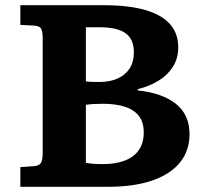

<svg xmlns="http://www.w3.org/2000/svg" viewBox="-20 -720 795 740"><path d="M58.5 0V-76L110.5 -79.5Q128 -81 136.2 -90Q144.5 -99 144.5 -131V-574Q144.5 -596 139 -608.2Q133.5 -620.5 108.5 -621.5L58.5 -624V-700H378Q475.5 -700 539.5 -681.5Q603.5 -663 635.3 -627Q667 -591 667 -537.5Q667 -494.5 646 -462Q625 -429.5 589.8 -408.2Q554.5 -387 511 -376.5V-371.5Q605.5 -361.5 658 -319.8Q710.5 -278 710.5 -202.5Q710.5 -139.5 673.8 -94Q637 -48.5 566.8 -24.3Q496.5 0 395 0ZM375.5 -87.5Q426 -87.5 461.5 -101.3Q497 -115 515.5 -142.3Q534 -169.5 534 -209.5Q534 -249.5 515 -273.5Q496 -297.5 461 -308.7Q426 -320 377.5 -320Q335 -320 311 -316V-92.5Q323 -90 339.5 -88.8Q356 -87.5 375.5 -87.5ZM362 -404Q403 -404 433 -417.3Q463 -430.5 479.5 -456Q496 -481.5 496 -517.5Q496 -553.5 481 -574.7Q466 -596 436.5 -605.5Q407 -615 363.5 -615H311V-406Q321 -405 333 -404.5Q345 -404 362 -404Z"/></svg>

Font: Literata Variable Black
Style: Regular
Weight: 900
Designer: Latin by Veronika Burian and Jose Scaglione. Greek by Irene Vlachou. Cyrillic by Vera Evstafieva.
Foundry: TypeTogether
Version: Version 3.021